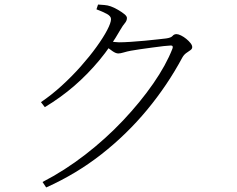

<svg xmlns="http://www.w3.org/2000/svg" viewBox="-20 -784 1040 844"><path d="M167 16Q264 -34 354.5 -104Q445 -174 521 -254.5Q597 -335 653.5 -416.5Q710 -498 738 -570Q743 -584 731 -584Q723 -584 700.5 -581.5Q678 -579 649.5 -575Q621 -571 595.5 -567.5Q570 -564 555 -561Q539 -558 524 -553.5Q509 -549 500 -549Q489 -549 474 -559.5Q459 -570 442 -583L456 -603Q471 -601 482.5 -599.5Q494 -598 503 -598Q523 -598 554 -600Q585 -602 617 -605Q649 -608 674.5 -611Q700 -614 710 -615Q732 -618 738.5 -626Q745 -634 756 -634Q764 -634 776 -628Q788 -622 799 -613Q810 -604 817.5 -594.5Q825 -585 825 -577Q825 -569 817 -563.5Q809 -558 799 -551Q789 -544 782 -532Q716 -409 626.5 -301Q537 -193 426 -106Q315 -19 183 40ZM160 -335Q206 -366 251 -407Q296 -448 335 -492Q374 -536 404 -577.5Q434 -619 451 -651.5Q468 -684 468 -700Q468 -713 449.5 -723Q431 -733 404 -743L411 -764Q424 -763 438.5 -762Q453 -761 467 -756Q481 -751 497.5 -741.5Q514 -732 526 -722.5Q538 -713 538 -705Q538 -693 529 -682.5Q520 -672 509 -653Q468 -581 417 -519.5Q366 -458 306.5 -406.5Q247 -355 177 -313Z"/></svg>

Font: Noto Serif JP ExtraLight
Style: Regular
Weight: 200
Designer: Ryoko NISHIZUKA  (kana & ideographs); Frank Grießhammer (Latin, Greek & Cyrillic); Wenlong ZHANG  (bopomofo); Sandoll Co
Foundry: Adobe
Version: Version 2.002-H1;hotconv 1.1.0;makeotfexe 2.6.0